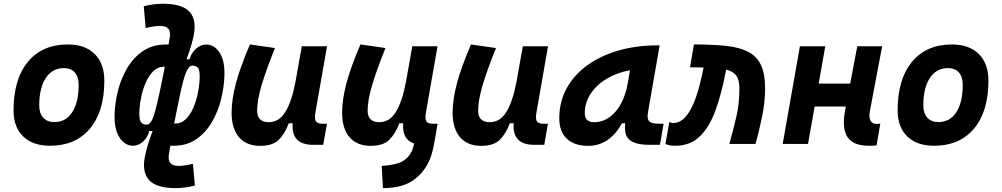

<svg xmlns="http://www.w3.org/2000/svg" viewBox="-20 -763 5313 1018"><path d="M245.1 9.8Q153.8 9.8 102.8 -39.8Q51.8 -89.4 51.8 -177.7Q51.8 -342.8 127.9 -435.1Q204.1 -527.3 339.8 -527.3Q431.2 -527.3 482.2 -476.6Q533.2 -425.8 533.2 -335Q533.2 -172.4 457 -81.3Q380.9 9.8 245.1 9.8ZM268.6 -115.7Q329.1 -115.7 363 -168.2Q397 -220.7 397 -314Q397 -355.5 376.5 -378.7Q356 -401.9 318.8 -401.9Q257.3 -401.9 222.7 -349.4Q188 -296.9 188 -203.6Q188 -162.1 209.2 -138.9Q230.5 -115.7 268.6 -115.7Z M912.6 234.4Q805.2 234.4 767.3 188.2Q729.5 142.1 751.5 51.8Q761.2 10.3 770.5 -15.6Q779.8 -41.5 789.1 -68.4H771.5Q762.7 -34.2 738.3 -12.2Q713.9 9.8 685.1 9.8Q643.6 9.8 614.5 -32.7Q585.4 -75.2 587.4 -154.8Q589.4 -219.2 606.2 -284.7Q623 -350.1 656.2 -405Q689.5 -460 739.7 -493.4Q790 -526.9 857.9 -526.9Q865.2 -526.9 873.5 -526.4L879.4 -560.5Q885.3 -595.2 872.6 -610.4Q859.9 -625.5 827.1 -625.5Q815.9 -625.5 795.4 -622.8Q774.9 -620.1 752.4 -614.3L742.2 -729.5Q771 -737.8 797.9 -740.5Q824.7 -743.2 842.8 -743.2Q950.2 -743.2 988 -697Q1025.9 -650.9 1003.9 -560.5Q994.6 -522 986.3 -497.6Q978 -473.1 969.2 -448.7H984.9Q995.1 -483.4 1019.8 -505.1Q1044.4 -526.9 1073.2 -526.9Q1115.2 -526.9 1143.8 -484.6Q1172.4 -442.4 1169.9 -362.3Q1168 -297.9 1151.1 -232.4Q1134.3 -167 1101.3 -112.1Q1068.4 -57.1 1018.6 -23.7Q968.8 9.8 900.4 9.8Q892.6 9.8 883.3 9.3L876 51.8Q870.1 85.9 882.8 101.3Q895.5 116.7 928.2 116.7Q939.5 116.7 960 114Q980.5 111.3 1002.9 105.5L1013.2 220.7Q984.9 228.5 957.8 231.4Q930.7 234.4 912.6 234.4ZM917 -175.8 903.3 -107.9Q906.7 -107.9 909.7 -107.9Q940.4 -107.9 963.9 -130.1Q987.3 -152.3 1003.2 -187.5Q1019 -222.7 1027.6 -262.2Q1036.1 -301.8 1038.1 -335.9Q1041 -388.2 1031 -401.6Q1021 -415 1001 -415Q981.9 -415 967 -380.6Q952.1 -346.2 932.6 -252.4L919.4 -188Q918.5 -181.6 917 -175.3ZM827.6 -279.3 854 -409.2Q851.1 -409.2 848.6 -409.2Q817.9 -409.2 794.4 -387Q771 -364.7 754.9 -329.6Q738.8 -294.4 730 -254.9Q721.2 -215.3 719.2 -181.2Q716.3 -129.4 727.1 -115.7Q737.8 -102.1 757.3 -102.1Q770.5 -102.1 781 -117.9Q791.5 -133.8 802.2 -172.4Q813 -210.9 827.6 -279.3Z M1358.9 10.3Q1286.6 10.3 1247.3 -35.6Q1208 -81.5 1208 -164.6Q1208 -235.8 1231 -321.8Q1253.9 -407.7 1305.2 -527.3L1438 -508.3Q1388.7 -386.2 1366 -307.6Q1343.3 -229 1343.3 -176.8Q1343.3 -115.2 1405.3 -115.2Q1459.5 -115.2 1492.9 -169.4Q1526.4 -223.6 1545.9 -325.7V-325.2L1580.1 -517.6H1713.9L1652.3 -166.5Q1646.5 -132.3 1654.8 -119.6Q1663.1 -106.9 1689.9 -106.9H1713.4L1693.8 4.9H1640.6Q1522.9 4.9 1531.7 -109.4H1511.2Q1490.2 -53.2 1457.8 -21.5Q1425.3 10.3 1358.9 10.3Z M2010.3 234.4 2003.9 116.7Q2077.6 111.8 2111.8 93.5Q2146 75.2 2162.6 40Q2166.5 32.2 2169.9 21Q2173.3 9.8 2175.8 -2Q2110.8 -23.4 2117.7 -109.4H2097.2Q2076.2 -53.2 2043.7 -21.5Q2011.2 10.3 1944.8 10.3Q1872.6 10.3 1833.3 -35.6Q1793.9 -81.5 1793.9 -164.6Q1793.9 -235.8 1816.9 -321.8Q1839.8 -407.7 1891.1 -527.3L2023.9 -508.3Q1974.6 -386.2 1951.9 -307.6Q1929.2 -229 1929.2 -176.8Q1929.2 -115.2 1991.2 -115.2Q2045.4 -115.2 2078.9 -169.4Q2112.3 -223.6 2131.8 -325.7V-325.2L2166 -517.6H2299.8L2238.3 -166.5Q2232.4 -132.3 2240.7 -119.6Q2249 -106.9 2275.9 -106.9H2300.3L2285.2 -21Q2280.8 5.9 2275.1 30.3Q2269.5 54.7 2261.7 75.2Q2234.4 146 2174.8 190.2Q2115.2 234.4 2010.3 234.4Z M2530.8 10.3Q2458.5 10.3 2419.2 -35.6Q2379.9 -81.5 2379.9 -164.6Q2379.9 -235.8 2402.8 -321.8Q2425.8 -407.7 2477.1 -527.3L2609.9 -508.3Q2560.5 -386.2 2537.8 -307.6Q2515.1 -229 2515.1 -176.8Q2515.1 -115.2 2577.1 -115.2Q2631.3 -115.2 2664.8 -169.4Q2698.2 -223.6 2717.8 -325.7V-325.2L2752 -517.6H2885.7L2824.2 -166.5Q2818.4 -132.3 2826.7 -119.6Q2835 -106.9 2861.8 -106.9H2885.3L2865.7 4.9H2812.5Q2694.8 4.9 2703.6 -109.4H2683.1Q2662.1 -53.2 2629.6 -21.5Q2597.2 10.3 2530.8 10.3Z M3098.6 10.3Q3025.4 10.3 2985.4 -27.8Q2945.3 -65.9 2945.3 -135.3Q2945.3 -223.1 2984.4 -294.7Q3023.4 -366.2 3094 -417Q3164.6 -467.8 3259.3 -495.1Q3354 -522.5 3465.3 -522.5H3477.5L3415.5 -166.5Q3409.7 -132.3 3422.4 -119.6Q3435.1 -106.9 3475.1 -106.9H3498.5L3479 4.9H3425.8Q3376 4.9 3348.1 -5.1Q3320.3 -15.1 3308.3 -31.7Q3296.4 -48.3 3294.4 -68.6Q3292.5 -88.9 3294.9 -109.4H3276.9Q3247.1 -51.8 3201.2 -20.8Q3155.3 10.3 3098.6 10.3ZM3130.4 -115.2Q3194.3 -115.2 3242.9 -170.2Q3291.5 -225.1 3309.1 -325.7L3320.3 -390.6Q3251 -377.9 3196.8 -345.5Q3142.6 -313 3111.6 -265.9Q3080.6 -218.8 3080.6 -162.1Q3080.6 -115.2 3130.4 -115.2Z M3847.2 0Q3866.7 -70.8 3883.5 -141.1Q3900.4 -211.4 3900.4 -295.4Q3900.4 -340.3 3883.3 -362.8Q3866.2 -385.3 3830.1 -394L3828.1 -383.8Q3805.7 -266.6 3773.7 -178Q3741.7 -89.4 3690.4 -39.8Q3639.2 9.8 3559.6 9.8Q3544.4 9.8 3532 7.6Q3519.5 5.4 3508.3 0L3528.8 -116.2Q3535.6 -114.3 3538.3 -112.5Q3541 -110.8 3549.3 -110.8Q3579.6 -110.8 3603.3 -132.1Q3627 -153.3 3645.3 -189.2Q3663.6 -225.1 3677.2 -269.3Q3690.9 -313.5 3700.7 -358.9L3710.4 -404.8Q3701.2 -405.3 3690.9 -405.5Q3680.7 -405.8 3669.9 -405.8Q3662.6 -405.8 3654.8 -406Q3647 -406.2 3638.7 -406.2L3659.2 -527.3Q3755.9 -527.3 3827.1 -520Q3898.4 -512.7 3944.8 -489.5Q3991.2 -466.3 4013.9 -419.7Q4036.6 -373 4036.6 -293.9Q4036.6 -222.7 4020.5 -143.6Q4004.4 -64.5 3985.4 0Z M4129.9 0 4221.2 -517.6H4355.5L4320.8 -319.8H4487.8L4525.4 -517.6H4657.2L4592.8 -176.8Q4579.1 -106 4629.9 -106Q4638.2 -106 4647.5 -107.4L4627.4 8.3Q4609.4 9.8 4585.4 9.8Q4504.4 9.8 4473.6 -36.1Q4442.9 -82 4460.9 -178.2L4464.8 -198.2H4299.3L4264.2 0Z M4932.6 9.8Q4841.3 9.8 4790.3 -39.8Q4739.3 -89.4 4739.3 -177.7Q4739.3 -342.8 4815.4 -435.1Q4891.6 -527.3 5027.3 -527.3Q5118.7 -527.3 5169.7 -476.6Q5220.7 -425.8 5220.7 -335Q5220.7 -172.4 5144.5 -81.3Q5068.4 9.8 4932.6 9.8ZM4956.1 -115.7Q5016.6 -115.7 5050.5 -168.2Q5084.5 -220.7 5084.5 -314Q5084.5 -355.5 5064 -378.7Q5043.5 -401.9 5006.3 -401.9Q4944.8 -401.9 4910.2 -349.4Q4875.5 -296.9 4875.5 -203.6Q4875.5 -162.1 4896.7 -138.9Q4918 -115.7 4956.1 -115.7Z"/></svg>

Font: Cascadia Code PL
Style: Bold Italic
Weight: 700
Italic angle: -10°
Monospace: yes
Designer: Aaron Bell
Foundry: Saja Typeworks
Version: Version 2404.023; ttfautohint (v1.8.4)